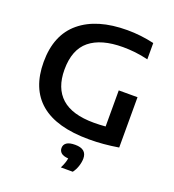

<svg xmlns="http://www.w3.org/2000/svg" viewBox="-171 -882 1138 1255"><g transform="rotate(20 397.5 -254.0)"><path d="M506 7.5Q280 7.5 167.5 -87.2Q55 -182 55 -367.5Q55 -555.5 172 -652.5Q289 -749.5 499.5 -749.5Q592 -749.5 686 -728V-614.5Q638.5 -626 595 -630.8Q551.5 -635.5 510 -635.5Q359 -635.5 279.5 -570.8Q200 -506 200 -366.5Q200 -238 273.8 -171.8Q347.5 -105.5 499 -105.5Q540 -105.5 580 -109V-360H710.5V-10Q655 -1 606.5 3.2Q558 7.5 506 7.5ZM396.5 242.5Q417 202 421.5 171Q387 168.5 372 155.2Q357 142 357 121.5Q357 98 375.8 84.8Q394.5 71.5 435 71.5Q515 71.5 515 138Q515 162.5 505.8 191.2Q496.5 220 479.5 242.5Z"/></g></svg>

Font: Encode Sans Expanded SemiBold
Style: Regular
Weight: 600
Width: 7
Designer: Multiple Designers
Foundry: Impallari Type
Version: Version 3.000; ttfautohint (v1.8.3) -l 8 -r 50 -G 200 -x 14 